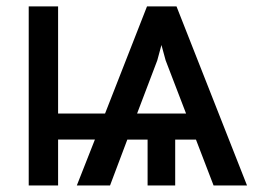

<svg xmlns="http://www.w3.org/2000/svg" viewBox="-20 -565 805 585"><path d="M630.7 0H732.6L517.8 -545.5H427.9L300.1 -219.1H157V-545.5H67.5V0H157V-139.9H269.2L214.1 0H315.3L367.9 -139.6H429.7V0H513.8V-139.6H577.1ZM397.7 -219.1 459.2 -381 471.9 -427.9 484.7 -381 546.9 -219.1Z"/></svg>

Font: Margiela Sans Text
Style: Regular
Weight: 400
Designer: Stefan Endress, Andreas Faust
Version: Version 1.100;FEAKit 1.0